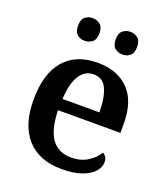

<svg xmlns="http://www.w3.org/2000/svg" viewBox="-138 -846 834 954"><g transform="rotate(20 278.5 -369.0)"><path d="M299 10Q178 10 114 -62Q50 -134 50 -265Q50 -405 112 -476.5Q174 -548 288 -548Q392 -548 452 -487.5Q512 -427 512 -308V-259H182Q185 -155 220.5 -107.5Q256 -60 322 -60Q374 -60 410 -83Q446 -106 464 -137Q488 -125 488 -94Q488 -69 467.5 -45Q447 -21 405 -5.5Q363 10 299 10ZM379 -319Q379 -396 358.5 -441.5Q338 -487 289 -487Q242 -487 215 -444Q188 -401 184 -319ZM388 -628Q365 -628 348 -641.5Q331 -655 331 -688Q331 -721 348 -734.5Q365 -748 388 -748Q410 -748 427 -734.5Q444 -721 444 -688Q444 -655 427 -641.5Q410 -628 388 -628ZM188 -628Q165 -628 148.5 -641.5Q132 -655 132 -688Q132 -721 148.5 -734.5Q165 -748 188 -748Q210 -748 227.5 -734.5Q245 -721 245 -688Q245 -655 227.5 -641.5Q210 -628 188 -628Z"/></g></svg>

Font: Noto Serif Toto SemiBold
Style: Regular
Weight: 600
Designer: Monotype Design Team
Foundry: Monotype Imaging Inc.
Version: Version 2.001; ttfautohint (v1.8.4.7-5d5b)